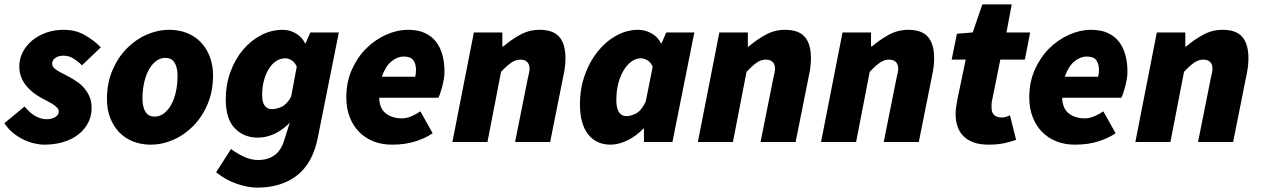

<svg xmlns="http://www.w3.org/2000/svg" viewBox="-30 -648 5754 876"><path d="M172 12Q150 12 125 6Q100 0 75.5 -12Q51 -24 28.5 -42.5Q6 -61 -10 -86L82 -162Q109 -130 134 -117Q159 -104 182 -104Q205 -104 221.5 -113.5Q238 -123 238 -138Q238 -148 232 -155Q226 -162 215.5 -169.5Q205 -177 189 -185Q173 -193 154 -204Q136 -214 118.5 -228Q101 -242 87.5 -259.5Q74 -277 66 -298Q58 -319 58 -344Q58 -380 74 -410.5Q90 -441 117 -463.5Q144 -486 181 -499Q218 -512 260 -512Q314 -512 356 -488.5Q398 -465 430 -432L344 -350Q326 -368 305 -381Q284 -394 260 -394Q236 -394 222 -383.5Q208 -373 208 -358Q208 -347 215 -339.5Q222 -332 233.5 -325Q245 -318 259.5 -311Q274 -304 288 -296Q306 -286 324 -273.5Q342 -261 356 -244Q370 -227 379 -205.5Q388 -184 388 -156Q388 -118 372 -87.5Q356 -57 327.5 -34.5Q299 -12 259 0Q219 12 172 12Z M658 12Q613 12 576 -3Q539 -18 513 -45.5Q487 -73 472.5 -111Q458 -149 458 -196Q458 -269 483 -327.5Q508 -386 548.5 -427Q589 -468 639.5 -490Q690 -512 742 -512Q787 -512 824 -497Q861 -482 887 -454.5Q913 -427 927.5 -388.5Q942 -350 942 -304Q942 -231 917 -172.5Q892 -114 851.5 -73Q811 -32 760.5 -10Q710 12 658 12ZM676 -116Q698 -116 717 -130Q736 -144 750 -168.5Q764 -193 772 -227Q780 -261 780 -302Q780 -340 766.5 -362Q753 -384 724 -384Q702 -384 683 -370Q664 -356 650 -331.5Q636 -307 628 -272.5Q620 -238 620 -198Q620 -160 633.5 -138Q647 -116 676 -116Z M1144 208Q1102 208 1051.5 191Q1001 174 956 138L1024 32Q1053 53 1084 67.5Q1115 82 1148 82Q1192 82 1222 60.5Q1252 39 1266 -6L1292 -88Q1260 -55 1222.5 -37.5Q1185 -20 1146 -20Q1083 -20 1041.5 -62.5Q1000 -105 1000 -194Q1000 -261 1021 -319Q1042 -377 1078 -420Q1114 -463 1161 -487.5Q1208 -512 1260 -512Q1292 -512 1320 -495.5Q1348 -479 1362 -450H1364L1386 -500H1516L1420 -20Q1397 96 1325.5 152Q1254 208 1144 208ZM1210 -150Q1231 -150 1254.5 -160.5Q1278 -171 1298 -206L1324 -344Q1315 -364 1300.5 -373Q1286 -382 1272 -382Q1250 -382 1231 -370Q1212 -358 1197.5 -335.5Q1183 -313 1174.5 -282Q1166 -251 1166 -214Q1166 -181 1178 -165.5Q1190 -150 1210 -150Z M1550 -204Q1550 -273 1575 -329.5Q1600 -386 1640.5 -426.5Q1681 -467 1731.5 -489.5Q1782 -512 1832 -512Q1878 -512 1909.5 -497Q1941 -482 1960.5 -456Q1980 -430 1989 -395.5Q1998 -361 1998 -322Q1998 -303 1994.5 -284Q1991 -265 1986.5 -248.5Q1982 -232 1977.5 -219.5Q1973 -207 1970 -202H1700Q1702 -152 1731 -130Q1760 -108 1804 -108Q1825 -108 1848 -118Q1871 -128 1888 -140L1944 -40Q1914 -19 1867 -3.5Q1820 12 1758 12Q1712 12 1674 -3Q1636 -18 1608.5 -46Q1581 -74 1565.5 -114Q1550 -154 1550 -204ZM1712 -298H1864Q1866 -304 1867 -312.5Q1868 -321 1868 -330Q1868 -356 1856 -373Q1844 -390 1812 -390Q1783 -390 1756 -368Q1729 -346 1712 -298Z M2034 0 2132 -500H2262V-436H2266Q2301 -466 2342.5 -489Q2384 -512 2432 -512Q2494 -512 2522 -479.5Q2550 -447 2550 -382Q2550 -348 2542 -310L2480 0H2320L2378 -290Q2381 -304 2383.5 -314.5Q2386 -325 2386 -334Q2386 -355 2375 -365.5Q2364 -376 2344 -376Q2323 -376 2303 -362.5Q2283 -349 2256 -320L2194 0Z M2756 12Q2690 12 2653 -35.5Q2616 -83 2616 -172Q2616 -243 2638 -305Q2660 -367 2697 -413Q2734 -459 2782 -485.5Q2830 -512 2882 -512Q2914 -512 2943 -495.5Q2972 -479 2986 -450H2988L3010 -500H3138L3038 0H2908V-62H2906Q2873 -27 2832.5 -7.5Q2792 12 2756 12ZM2828 -118Q2848 -118 2872 -130.5Q2896 -143 2916 -184L2948 -344Q2939 -364 2923.5 -373Q2908 -382 2894 -382Q2872 -382 2852 -368Q2832 -354 2816.5 -329Q2801 -304 2791.5 -269Q2782 -234 2782 -192Q2782 -153 2794.5 -135.5Q2807 -118 2828 -118Z M3154 0 3252 -500H3382V-436H3386Q3421 -466 3462.5 -489Q3504 -512 3552 -512Q3614 -512 3642 -479.5Q3670 -447 3670 -382Q3670 -348 3662 -310L3600 0H3440L3498 -290Q3501 -304 3503.5 -314.5Q3506 -325 3506 -334Q3506 -355 3495 -365.5Q3484 -376 3464 -376Q3443 -376 3423 -362.5Q3403 -349 3376 -320L3314 0Z M3716 0 3814 -500H3944V-436H3948Q3983 -466 4024.5 -489Q4066 -512 4114 -512Q4176 -512 4204 -479.5Q4232 -447 4232 -382Q4232 -348 4224 -310L4162 0H4002L4060 -290Q4063 -304 4065.5 -314.5Q4068 -325 4068 -334Q4068 -355 4057 -365.5Q4046 -376 4026 -376Q4005 -376 3985 -362.5Q3965 -349 3938 -320L3876 0Z M4480 12Q4440 12 4411.5 1.5Q4383 -9 4365 -27.5Q4347 -46 4338.5 -71.5Q4330 -97 4330 -128Q4330 -145 4332.5 -161Q4335 -177 4338 -194L4376 -376H4312L4336 -494L4408 -500L4452 -628H4586L4562 -500H4670L4646 -376H4534L4496 -188Q4494 -179 4494 -171.5Q4494 -164 4494 -156Q4494 -112 4542 -112Q4558 -112 4578 -122L4606 -10Q4585 -2 4553.5 5Q4522 12 4480 12Z M4666 -204Q4666 -273 4691 -329.5Q4716 -386 4756.5 -426.5Q4797 -467 4847.5 -489.5Q4898 -512 4948 -512Q4994 -512 5025.5 -497Q5057 -482 5076.5 -456Q5096 -430 5105 -395.5Q5114 -361 5114 -322Q5114 -303 5110.5 -284Q5107 -265 5102.5 -248.5Q5098 -232 5093.5 -219.5Q5089 -207 5086 -202H4816Q4818 -152 4847 -130Q4876 -108 4920 -108Q4941 -108 4964 -118Q4987 -128 5004 -140L5060 -40Q5030 -19 4983 -3.5Q4936 12 4874 12Q4828 12 4790 -3Q4752 -18 4724.5 -46Q4697 -74 4681.5 -114Q4666 -154 4666 -204ZM4828 -298H4980Q4982 -304 4983 -312.5Q4984 -321 4984 -330Q4984 -356 4972 -373Q4960 -390 4928 -390Q4899 -390 4872 -368Q4845 -346 4828 -298Z M5150 0 5248 -500H5378V-436H5382Q5417 -466 5458.5 -489Q5500 -512 5548 -512Q5610 -512 5638 -479.5Q5666 -447 5666 -382Q5666 -348 5658 -310L5596 0H5436L5494 -290Q5497 -304 5499.5 -314.5Q5502 -325 5502 -334Q5502 -355 5491 -365.5Q5480 -376 5460 -376Q5439 -376 5419 -362.5Q5399 -349 5372 -320L5310 0Z"/></svg>

Font: TypoPRO Source Sans Pro
Style: Italic
Weight: 900
Italic angle: -11°
Designer: Paul D. Hunt
Foundry: Adobe Systems Incorporated
Version: Version 1.075;PS 2.000;hotconv 1.0.86;makeotf.lib2.5.63406